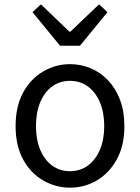

<svg xmlns="http://www.w3.org/2000/svg" viewBox="-20 -853 646 886"><path d="M303 13Q237 13 179 -20.5Q121 -54 86.5 -117.5Q52 -181 52 -271Q52 -362 86.5 -425.5Q121 -489 179 -523Q237 -557 303 -557Q353 -557 398.5 -538Q444 -519 479 -482Q514 -445 534 -392Q554 -339 554 -271Q554 -181 519 -117.5Q484 -54 427 -20.5Q370 13 303 13ZM303 -63Q350 -63 385.5 -89Q421 -115 441 -162Q461 -209 461 -271Q461 -334 441 -381Q421 -428 385.5 -454Q350 -480 303 -480Q256 -480 220.5 -454Q185 -428 165.5 -381Q146 -334 146 -271Q146 -209 165.5 -162Q185 -115 220.5 -89Q256 -63 303 -63ZM257 -642 130 -797 169 -833 300 -707H305L437 -833L476 -797L349 -642Z"/></svg>

Font: Noto Sans TC
Style: Regular
Weight: 400
Designer: Ryoko NISHIZUKA  (kana, bopomofo & ideographs); Paul D. Hunt (Latin, Greek & Cyrillic); Sandoll Communications , Soo-you
Foundry: Adobe
Version: Version 2.004-H2;hotconv 1.0.118;makeotfexe 2.5.65603